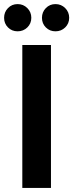

<svg xmlns="http://www.w3.org/2000/svg" viewBox="-40 -918 358 938"><path d="M209 -698V0H69V-698ZM46 -765Q18 -765 -1 -784Q-20 -803 -20 -831Q-20 -859 -1 -878.5Q18 -898 46 -898Q74 -898 93.5 -878.5Q113 -859 113 -831Q113 -803 93.5 -784Q74 -765 46 -765ZM231 -765Q203 -765 184 -784Q165 -803 165 -831Q165 -859 184 -878.5Q203 -898 231 -898Q259 -898 278.5 -878.5Q298 -859 298 -831Q298 -803 278.5 -784Q259 -765 231 -765Z"/></svg>

Font: MSTAGE SemiBold
Style: Regular
Weight: 600
Designer: Ninad Kale (Devanagari), Jonny Pinhorn (Latin)
Foundry: Indian Type Foundry
Version: 4.004